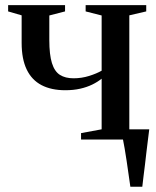

<svg xmlns="http://www.w3.org/2000/svg" viewBox="-20 -532 595 732"><path d="M477 180Q474 158.5 470.2 132.8Q466.5 107 462.8 81.5Q459 56 455.2 34Q451.5 12 448.5 -2L419.5 -39H549Q546.5 -19.5 543.8 2.8Q541 25 538.2 48.5Q535.5 72 532.8 95.2Q530 118.5 527.2 140Q524.5 161.5 522.5 180ZM289 0V-24.5L367.5 -39V-232Q352 -219.5 331.5 -209.5Q311 -199.5 285.5 -193.8Q260 -188 229 -188Q175.5 -188 138.2 -207.5Q101 -227 81.8 -267Q62.5 -307 62.5 -368.5V-473.5L11 -488.5V-512.5H228V-488.5L168 -473V-379.5Q168 -323.5 178 -291.5Q188 -259.5 208.5 -246.5Q229 -233.5 260.5 -233.5Q291 -233.5 319.8 -242.5Q348.5 -251.5 367.5 -262.5V-473L306.5 -488.5V-512.5H537.5V-488.5L473 -473.5V-39L537.5 -24.5V0Z"/></svg>

Font: Merriweather 120pt Medium
Style: Regular
Weight: 500
Version: Version 2.100